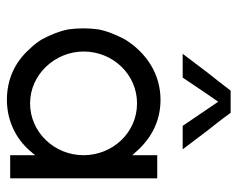

<svg xmlns="http://www.w3.org/2000/svg" viewBox="-88 -612 710 575"><g transform="rotate(90 267.5 -325.0)"><path d="M285.2 -623C321.3 -570.3 344.7 -535.2 357.4 -516.6H427.7L373 -588.9C354.5 -612.3 335.9 -635.7 318.4 -660.2H252C233.4 -635.7 214.8 -612.3 196.3 -588.9L141.6 -516.6H212.9C249 -570.3 272.5 -605.5 285.2 -623ZM514.6 0V-440.4H445.3V-365.2C443.4 -368.2 441.4 -370.1 439.5 -372.1C436.5 -375 434.6 -377 432.6 -379.9C391.6 -424.8 340.8 -450.2 279.3 -450.2C202.1 -450.2 138.7 -408.2 98.6 -343.8C85 -317.4 74.2 -293 68.4 -263.7C66.4 -249 65.4 -234.4 65.4 -219.7C65.4 -204.1 66.4 -189.5 68.4 -174.8C74.2 -145.5 85 -120.1 98.6 -94.7C106.4 -82 115.2 -70.3 126 -59.6C166 -13.7 218.8 9.8 279.3 9.8C338.9 9.8 393.6 -14.6 432.6 -59.6C434.6 -62.5 436.5 -64.5 439.5 -67.4L445.3 -75.2V0ZM445.3 -219.7C445.3 -132.8 377 -59.6 290 -59.6C203.1 -59.6 134.8 -134.8 134.8 -219.7C134.8 -307.6 203.1 -379.9 290 -379.9C378.9 -379.9 445.3 -305.7 445.3 -219.7Z"/></g></svg>

Font: My Font
Style: Regular
Weight: 400
Designer: Alfredo Marco Pradil
Version: Version 0.001